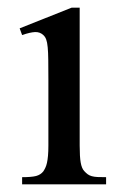

<svg xmlns="http://www.w3.org/2000/svg" viewBox="-20 -480 318 500"><path d="M37.6 0V-18.6Q62 -18.6 74 -21.7Q85.9 -24.9 92.8 -33.7Q95.7 -38.1 98.1 -43.2Q100.6 -48.3 102.3 -55.9Q104 -63.5 105 -74.5Q106 -85.4 106 -101.1V-273.4Q106 -303.2 105.7 -323.5Q105.5 -343.8 104.2 -356.9Q103 -370.1 100.3 -377.2Q97.7 -384.3 92.8 -388.7Q84 -397 71.3 -396.5Q58.6 -396 37.6 -388.7L31.2 -406.2L166.5 -460H187.5V-101.1Q187.5 -71.3 190.2 -56.4Q192.9 -41.5 199.2 -34.7Q204.1 -29.3 208.5 -26.1Q212.9 -22.9 219 -21.2Q225.1 -19.5 233.9 -19Q242.7 -18.6 256.3 -18.6V0Z"/></svg>

Font: Doulos SIL Eur
Style: Regular
Weight: 400
Designer: Walt Agee, Victor Gaultney, Peter Martin, Debbi Hosken, Becca Hirsbrunner
Foundry: SIL International
Version: Version 5.000